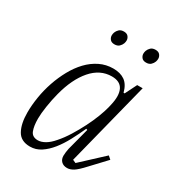

<svg xmlns="http://www.w3.org/2000/svg" viewBox="-172 -818 871 941"><g transform="rotate(30 264.0 -347.5)"><path d="M137 12Q85 12 64 -26Q43 -64 43 -127Q43 -169 50.5 -215Q58 -261 73 -305Q88 -349 110 -389Q132 -429 160.5 -459Q189 -489 224.5 -506.5Q260 -524 301 -524Q341 -524 366.5 -506Q392 -488 403 -446H409L442 -512H473L353 -38L371 -30L494 -144L511 -129L433 -46Q401 -11 382.5 0.5Q364 12 347 12Q326 12 314 0Q302 -12 302 -32Q302 -40 303.5 -52Q305 -64 307 -73L340 -199L333 -202Q315 -162 294.5 -123.5Q274 -85 250 -55Q226 -25 198 -6.5Q170 12 137 12ZM155 -34Q174 -34 195.5 -46.5Q217 -59 238 -84Q262 -111 284 -146.5Q306 -182 324.5 -218.5Q343 -255 356 -289Q369 -323 375 -347L379 -364Q393 -423 377 -455Q361 -487 314 -487Q248 -487 199.5 -431Q151 -375 126 -278Q116 -240 109.5 -197.5Q103 -155 103 -127Q103 -85 113 -59.5Q123 -34 155 -34ZM245 -629Q228 -629 220 -639Q212 -649 212 -661Q212 -669 215 -678Q219 -689 228.5 -698Q238 -707 255 -707Q272 -707 280 -697Q288 -687 288 -675Q288 -667 285 -658Q281 -647 271.5 -638Q262 -629 245 -629ZM424 -629Q407 -629 399 -639Q391 -649 391 -661Q391 -669 394 -678Q398 -689 407.5 -698Q417 -707 434 -707Q451 -707 459 -697Q467 -687 467 -675Q467 -667 464 -658Q460 -647 450.5 -638Q441 -629 424 -629Z"/></g></svg>

Font: IBM Plex Serif Light
Style: Italic
Weight: 300
Italic angle: -14°
Designer: Mike Abbink, Paul van der Laan, Pieter van Rosmalen
Foundry: Bold Monday
Version: Version 3.001